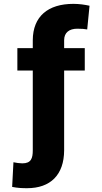

<svg xmlns="http://www.w3.org/2000/svg" viewBox="-20 -780 532 1004"><path d="M423.3 -528.3H315.4V-569.8C315.4 -609.9 342.3 -629.9 384.3 -629.9C409.2 -629.9 422.4 -628.4 436 -626L448.2 -750C422.9 -755.4 395.5 -759.8 363.8 -759.8C231 -759.8 151.9 -694.3 151.4 -569.8V-528.3H70.8V-411.1H151.4V5.9C151.4 47.4 143.1 74.2 96.7 74.2C83.5 74.2 62 71.3 50.3 68.4L43.5 197.3C72.3 203.1 95.7 204.1 121.6 204.1C243.2 204.1 314.9 135.3 315.4 5.9V-411.1H423.3Z"/></svg>

Font: Inter ExtraBold
Style: Regular
Weight: 800
Designer: Rasmus Andersson
Foundry: rsms
Version: Version 4.001;git-9221beed3